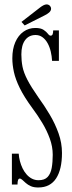

<svg xmlns="http://www.w3.org/2000/svg" viewBox="-20 -838 326 872"><path d="M153.5 13.5Q133.5 13.5 120 7.5Q106.5 1.5 97.2 -6.8Q88 -15 81.5 -21Q75 -27 69.5 -27Q59.5 -27 59.5 0H34V-140H65Q66 -123.5 70.5 -106.2Q75 -89 82.5 -73.5Q90 -58 100.8 -45.8Q111.5 -33.5 125.2 -26.5Q139 -19.5 155 -19.5Q182.5 -19.5 196.2 -34.2Q210 -49 214.8 -75.2Q219.5 -101.5 219.5 -135Q219.5 -172 206.2 -208.5Q193 -245 171.8 -280.2Q150.5 -315.5 126.5 -347.5Q89.5 -398 70 -437.8Q50.5 -477.5 43.2 -510.8Q36 -544 36 -573Q36 -615.5 49.5 -646.5Q63 -677.5 86.8 -694.2Q110.5 -711 140.5 -711Q165.5 -711 178.2 -702.2Q191 -693.5 197.5 -684.8Q204 -676 210 -676Q216 -676 218.8 -681.8Q221.5 -687.5 221.5 -700H247.5V-561.5H216.5Q215.5 -582.5 210.5 -603.8Q205.5 -625 196.2 -641.8Q187 -658.5 173.2 -668.8Q159.5 -679 141.5 -679Q111.5 -679 94.2 -656Q77 -633 77 -591Q77 -562 82.2 -535.2Q87.5 -508.5 104.2 -476Q121 -443.5 153.5 -397Q181.5 -358.5 206 -317.2Q230.5 -276 246 -232.2Q261.5 -188.5 261.5 -143.5Q261.5 -106 254.8 -77Q248 -48 235 -28Q222 -8 201.8 2.8Q181.5 13.5 153.5 13.5ZM92 -722.5 77.5 -738.5 162 -804Q169 -809.5 177 -813.8Q185 -818 192 -818Q197.5 -818 202.2 -815.2Q207 -812.5 209.5 -807.5Q212 -803.5 212 -798.5Q212 -789 202.8 -781Q193.5 -773 181.5 -767.5Z"/></svg>

Font: Imbue Thin 10pt ExtraLight
Style: Regular
Weight: 250
Version: Version 1.102